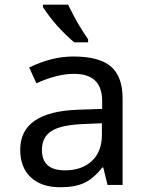

<svg xmlns="http://www.w3.org/2000/svg" viewBox="-20 -786 640 816"><path d="M437 0 418.9 -74.2H415Q377.4 -26.9 337.9 -8.5Q298.3 9.8 235.8 9.8Q156.2 9.8 111.1 -32.2Q65.9 -74.2 65.9 -149.9Q65.9 -312 314.9 -319.8L414.1 -323.2V-356.9Q414.1 -472.2 294.9 -472.2Q223.1 -472.2 134.8 -432.1L104 -499Q199.7 -545.9 291 -545.9Q401.9 -545.9 451.4 -503.4Q501 -460.9 501 -367.2V0ZM413.1 -262.2 334 -258.8Q238.3 -254.9 198.2 -228.8Q158.2 -202.6 158.2 -148.9Q158.2 -62 255.9 -62Q327.6 -62 370.4 -101.8Q413.1 -141.6 413.1 -213.9ZM354.5 -606H295.4Q214.4 -675.3 162.6 -755.9V-766.1H269.5Q311.5 -679.2 354.5 -619.1Z"/></svg>

Font: WenQuanYi Micro Hei Mono
Style: Regular
Weight: 400
Foundry: Ascender Corporation
Version: Version 0.2.0-beta